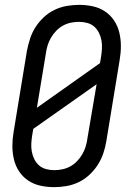

<svg xmlns="http://www.w3.org/2000/svg" viewBox="-20 -763 540 791"><path d="M203 8Q174 8 146.5 2Q119 -4 96.5 -19Q74 -34 59 -56.5Q44 -79 37.5 -106Q31 -133 31 -161.5Q31 -190 36 -219L91 -554Q96 -579 104 -604Q112 -629 126.5 -651.5Q141 -674 161 -692.5Q181 -711 205 -722.5Q229 -734 255 -738.5Q281 -743 306 -743Q335 -743 362.5 -737Q390 -731 412.5 -716Q435 -701 450 -678.5Q465 -656 471.5 -629Q478 -602 478 -573.5Q478 -545 473 -516L418 -181Q414 -156 405.5 -131Q397 -106 382.5 -83.5Q368 -61 348 -42.5Q328 -24 304 -12.5Q280 -1 254 3.5Q228 8 203 8ZM132 -319 392 -503 396 -527Q399 -545 400 -562.5Q401 -580 398 -596.5Q395 -613 387.5 -628Q380 -643 368 -653.5Q356 -664 339.5 -668.5Q323 -673 305 -673Q289 -673 272 -669.5Q255 -666 239.5 -657.5Q224 -649 211.5 -636Q199 -623 190 -607.5Q181 -592 176 -575.5Q171 -559 169 -543ZM204 -62Q220 -62 237 -65.5Q254 -69 269.5 -77.5Q285 -86 297.5 -99Q310 -112 319 -127.5Q328 -143 333 -159.5Q338 -176 340 -192L378 -416L117 -232L113 -208Q110 -190 109 -172.5Q108 -155 111 -138.5Q114 -122 121.5 -107Q129 -92 141 -81.5Q153 -71 169.5 -66.5Q186 -62 204 -62Z"/></svg>

Font: Iosevka
Style: Italic
Weight: 400
Italic angle: -9°
Monospace: yes
Designer: Belleve Invis
Foundry: Belleve Invis
Version: Version 32.5.0; ttfautohint (v1.8.4)